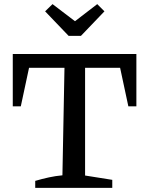

<svg xmlns="http://www.w3.org/2000/svg" viewBox="-20 -912 724 932"><path d="M642 -650V-396H603L563 -583H393V-60L525 -39V0H151V-34Q185 -44 217.5 -51Q250 -58 283 -61L293 -583H121L81 -396H42V-650ZM313 -738 199 -857 235 -892 344 -809 452 -892 487 -857 373 -738Z"/></svg>

Font: Piazzolla Medium
Style: Regular
Weight: 500
Designer: Juan Pablo del Peral
Foundry: Huerta Tipografica
Version: Version 1.330